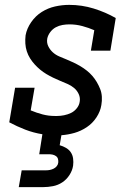

<svg xmlns="http://www.w3.org/2000/svg" viewBox="-20 -548 540 788"><path d="M57 220 69 151H169Q177 151 184.5 149.5Q192 148 199.5 144.5Q207 141 212.5 134.5Q218 128 219 120Q220 112 218 104.5Q216 97 209.5 92.5Q203 88 195.5 86.5Q188 85 180 85H141L154 3Q117 -3 83.5 -16Q50 -29 18 -46L42 -188H122L106 -95Q130 -85 154.5 -78.5Q179 -72 206 -72H214Q228 -72 243 -75Q258 -78 271.5 -84.5Q285 -91 295 -103.5Q305 -116 307 -130Q310 -147 303 -162Q296 -177 284 -187Q272 -197 257 -203.5Q242 -210 227.5 -216Q213 -222 198.5 -229Q184 -236 170.5 -244Q157 -252 145 -262Q133 -272 122.5 -283.5Q112 -295 103.5 -308.5Q95 -322 90 -337.5Q85 -353 84 -369.5Q83 -386 85 -403Q90 -431 108 -457Q126 -483 151.5 -499Q177 -515 206 -521.5Q235 -528 264 -528Q316 -528 364.5 -513Q413 -498 455 -474L433 -340H353L367 -424Q344 -434 318 -441Q292 -448 265 -448Q251 -448 236.5 -445.5Q222 -443 209 -436Q196 -429 186.5 -416.5Q177 -404 174 -390Q171 -373 178 -358.5Q185 -344 196.5 -333.5Q208 -323 223 -316.5Q238 -310 253 -304Q268 -298 282.5 -291Q297 -284 310.5 -276Q324 -268 336.5 -258Q349 -248 359 -236.5Q369 -225 377 -211.5Q385 -198 391 -183Q397 -168 398 -151Q399 -134 396 -117Q392 -91 376 -66.5Q360 -42 336 -26Q312 -10 285.5 -2.5Q259 5 232 7L225 48Q239 52 251 59Q263 66 270.5 77Q278 88 280 102.5Q282 117 280 132Q277 152 265 170.5Q253 189 235.5 200.5Q218 212 197.5 216Q177 220 157 220Z"/></svg>

Font: Iosevka Curly Slab Medium
Style: Italic
Weight: 500
Italic angle: -9°
Monospace: yes
Designer: Belleve Invis
Foundry: Belleve Invis
Version: Version 22.1.2; ttfautohint (v1.8.4)